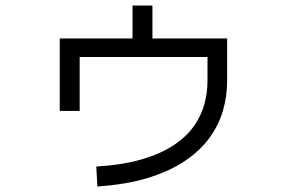

<svg xmlns="http://www.w3.org/2000/svg" viewBox="-20 -644 1040 694"><path d="M332 30 328 -42Q425 -48 494 -68.5Q563 -89 609 -120Q655 -151 681.5 -189Q708 -227 719 -268.5Q730 -310 730 -351V-438H268V-243H196V-505H801V-351Q801 -297 786 -244.5Q771 -192 737 -145.5Q703 -99 648 -62Q593 -25 515 -1Q437 23 332 30ZM459 -479V-624H531V-479Z"/></svg>

Font: Murecho Thin
Style: Regular
Weight: 400
Version: Version 1.010